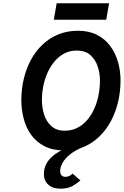

<svg xmlns="http://www.w3.org/2000/svg" viewBox="-20 -898 749 1161"><path d="M372.2 12Q300.6 12 250.2 -13.4Q199.9 -38.9 168.8 -82Q137.6 -125.2 123.3 -180.1Q109 -234.9 109 -293.4Q109 -358 123.4 -419.4Q137.8 -480.9 165.9 -534Q194.1 -587 235.6 -626.9Q277.2 -666.8 331.4 -689.4Q385.6 -712 451.8 -712Q518.5 -712 567.1 -687Q615.8 -661.9 647.1 -619.1Q678.5 -576.4 693.6 -522.8Q708.8 -469.1 708.8 -411.6Q708.8 -344.5 694 -281.9Q679.2 -219.3 650.8 -166Q622.3 -112.7 581.1 -72.7Q540 -32.6 487.5 -10.3Q435 12 372.2 12ZM371.6 -107.6Q411.4 -107.6 444.6 -123.5Q477.8 -139.4 503.6 -168.1Q529.5 -196.8 547.6 -235.2Q565.7 -273.6 575 -318.4Q584.4 -363.2 584.4 -411.6Q584.4 -455.3 570.5 -496.9Q556.7 -538.4 526 -565.4Q495.3 -592.4 444.4 -592.4Q403.8 -592.4 370.6 -575.5Q337.4 -558.6 311.8 -528.9Q286.1 -499.2 268.7 -461Q251.3 -422.9 242.4 -379.8Q233.4 -336.7 233.4 -293.4Q233.4 -247.6 246.9 -205.1Q260.5 -162.5 290.8 -135.1Q321 -107.6 371.6 -107.6ZM345.6 243Q298.8 243 272.1 218.7Q245.4 194.4 245.4 154Q245.4 97.5 288.6 55.2Q331.9 13 405.4 -10H486.2Q434.4 10.5 403 36Q371.7 61.5 357.8 87.7Q343.8 113.9 343.8 136.6Q343.8 154.5 352.8 162.9Q361.7 171.4 375.4 171.4Q389.5 171.4 400.4 165.4Q411.3 159.3 418.8 151.8L466.2 192.8Q448.5 209.3 419.7 226.2Q390.9 243 345.6 243ZM305.4 -778.8 322.6 -878.2H639.6L622.4 -778.8Z"/></svg>

Font: Overpass
Style: Italic
Weight: 400
Italic angle: -10°
Designer: Delve Withrington, Dave Bailey, Thomas Jockin
Foundry: Delve Fonts LLC
Version: Version 4.000